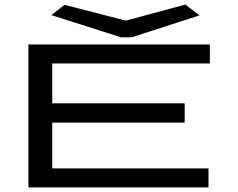

<svg xmlns="http://www.w3.org/2000/svg" viewBox="-20 -818 1040 838"><path d="M104 0V-624H896V-541H208V-367H786V-283H208V-83H890V0ZM789 -798 851 -751 554 -655H509L204 -752L262 -797L529 -728Z"/></svg>

Font: Inconsolata UltraExpanded Medium
Style: Regular
Weight: 500
Width: 9
Monospace: yes
Designer: Raph Levien, Cyreal, Brenton Simpson
Foundry: Raph Levien, Cyreal, Google
Version: Version 3.001; ttfautohint (v1.8.2.53-6de2)